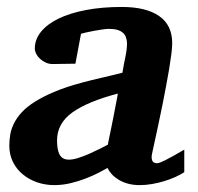

<svg xmlns="http://www.w3.org/2000/svg" viewBox="-20 -520 570 552"><path d="M318.8 -251Q231.4 -228 187.7 -196.5Q144 -165 144 -116.2Q144 -104.5 145.5 -94.5Q147 -84.5 150.6 -76.9Q154.3 -69.3 160.9 -65.2Q167.5 -61 178.2 -61Q189.5 -61 204.3 -65.7Q219.2 -70.3 234.9 -77.1Q250.5 -84 265.1 -91.3Q279.8 -98.6 290 -104Q290.5 -107.4 293 -119.4Q295.4 -131.3 298.8 -147.5Q302.2 -163.6 305.7 -181.4Q309.1 -199.2 312 -214.4Q314.9 -229.5 316.9 -239.7Q318.8 -250 318.8 -251ZM509.8 -24.9Q498.5 -17.6 483.9 -11Q469.2 -4.4 452.4 0.7Q435.5 5.9 417.5 9Q399.4 12.2 381.8 12.2Q363.3 12.2 348.1 8.1Q333 3.9 321.3 -3.2Q309.6 -10.3 301.5 -19Q293.5 -27.8 289.1 -37.1Q279.8 -31.7 263.7 -23.4Q247.6 -15.1 227.1 -7.1Q206.5 1 183.1 6.6Q159.7 12.2 136.2 12.2Q110.4 12.2 86.9 4.2Q63.5 -3.9 45.7 -18.6Q27.8 -33.2 17.3 -54.2Q6.8 -75.2 6.8 -101.1Q6.8 -117.2 9.5 -133.3Q12.2 -149.4 20.3 -165.5Q28.3 -181.6 42.7 -197.3Q57.1 -212.9 80.3 -227.5Q103.5 -242.2 136.5 -256.1Q169.4 -270 214.8 -282.2Q242.2 -289.6 272 -296.4Q301.8 -303.2 332 -311Q335.9 -335 340.6 -356.9Q345.2 -378.9 345.2 -396Q344.7 -405.3 342 -412.8Q339.4 -420.4 333.3 -425.8Q327.1 -431.2 317.4 -434.1Q307.6 -437 293 -437Q286.1 -437 274.4 -435.3Q262.7 -433.6 250.7 -431.4Q238.8 -429.2 228 -426.8Q217.3 -424.3 212.9 -422.9L196.8 -336.9L130.9 -335.9Q120.6 -335.9 111.6 -340.1Q102.5 -344.2 95.5 -350.6Q88.4 -356.9 84.2 -365Q80.1 -373 80.1 -380.9Q80.1 -406.7 97.9 -428.7Q115.7 -450.7 148.4 -466.6Q181.2 -482.4 227.3 -491.2Q273.4 -500 330.1 -500Q399.9 -500 437.5 -473.9Q475.1 -447.8 475.1 -396Q475.1 -384.3 472.7 -364.7Q470.2 -345.2 466.3 -321.5Q462.4 -297.9 457.3 -271.5Q452.1 -245.1 447.3 -219.7Q435.1 -159.7 419.9 -90.8Q418.9 -85.4 417.2 -78.4Q415.5 -71.3 416 -65.2Q416.5 -59.1 419.9 -54.9Q423.3 -50.8 432.1 -50.8Q438 -50.8 455.6 -59.6Q473.1 -68.4 509.8 -89.8Z"/></svg>

Font: Charis SIL Phon
Style: Bold Italic
Weight: 700
Italic angle: -11°
Foundry: SIL International
Version: Version 5.000